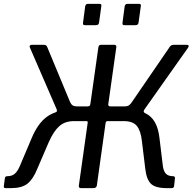

<svg xmlns="http://www.w3.org/2000/svg" viewBox="-22 -974 997 994"><path d="M502.5 -941.8 491.1 -858.9Q490.1 -850.3 486.1 -846.9Q482.1 -843.6 472.2 -843.6H419.6Q411 -843.6 408.9 -846.6Q406.9 -849.5 407.9 -856.9L419 -941.2Q422 -954 432.2 -954H493.6Q505.2 -954 502.5 -941.8ZM707 -941.8 695.6 -858.9Q694.6 -850.3 690.6 -846.9Q686.6 -843.6 676.7 -843.6H624.1Q615.4 -843.6 613.4 -846.6Q611.3 -849.5 612.3 -856.9L623.4 -941.2Q626.4 -954 636.6 -954H698.1Q709.7 -954 707 -941.8ZM7 0Q-3.8 0 -2.2 -10.8L3.3 -51.6Q3.9 -57.2 7.2 -59.5Q10.5 -61.8 15.9 -61.8Q40.2 -61.8 54.8 -74.8Q69.3 -87.8 80.3 -113.5L141.5 -257.9Q173.3 -333.8 218.3 -367.6Q263.2 -401.5 329.5 -402.6L349.9 -423.3H432.8Q444.2 -423.3 445.8 -435.4L487.2 -728.4Q488.8 -742 500.5 -742H570.2Q581.6 -742 580.1 -729L538.7 -435.4Q537.1 -423.3 548.6 -423.3H639L659.2 -402.6Q700.7 -401.8 731 -387.5Q761.3 -373.3 779.7 -341.5Q798.1 -309.8 803.9 -257.2L821.3 -113.5Q825 -86.8 837.3 -74.3Q849.7 -61.8 874.3 -61.8Q884.1 -61.8 883.8 -51.6L879.3 -10.8Q877.8 0 867 0H842.8Q781.4 0 758.6 -23.5Q735.8 -47 730 -101.4L712.6 -243.7Q706.8 -297.2 686.4 -322.1Q666.1 -347 618.3 -347H534.9Q526.9 -347 524.9 -338.5L479.5 -14.5Q477.6 0 461.3 0H398.7Q390.7 0 388 -3.5Q385.3 -6.9 386.3 -14.1L432 -338.5Q434 -347 424.5 -347H361.3Q314.2 -347 284.8 -320.7Q255.3 -294.3 230.4 -237.9L170.4 -98.6Q149.3 -46.4 120.2 -23.2Q91.2 0 34 0ZM372.8 -378.8 265.3 -392.3Q272.3 -395 272.9 -399.6Q273.5 -404.2 269.5 -412.5L132.3 -728.9Q130.2 -734.4 132.8 -738.2Q135.5 -742 142.1 -742H202.6Q218.2 -742 221.6 -732.6L340.4 -446.7Q345.8 -434.5 353.5 -428.9Q361.1 -423.3 377.1 -423.3ZM615.9 -378.8 623.2 -423.3Q638.4 -423.3 646.4 -429.3Q654.5 -435.2 663.1 -448.9L856.6 -731.1Q862.6 -742 878.7 -742H944.8Q952.4 -742 954.2 -738.1Q956 -734.2 952.4 -728.2L727 -409.1Q722.2 -402.7 722 -397.3Q721.8 -391.9 728.1 -388.9Z"/></svg>

Font: Libre Franklin Thin
Style: Italic
Weight: 100
Italic angle: -8°
Designer: Pablo Impallari, Rodrigo Fuenzalida, Nhung Nguyen
Foundry: Impallari Type
Version: Version 3.000